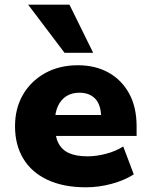

<svg xmlns="http://www.w3.org/2000/svg" viewBox="-20 -787 642 818"><path d="M346 11Q250 11 182 -21Q114 -53 79 -111.5Q44 -170 44 -249Q44 -325 77.5 -383Q111 -441 171.5 -475Q232 -509 312 -509Q386 -509 442 -478Q498 -447 530 -389Q562 -331 562 -249V-208H195V-297H425L411 -284Q411 -339 386.5 -365.5Q362 -392 318 -392Q286 -392 263 -377.5Q240 -363 227 -335.5Q214 -308 214 -267V-254Q214 -206 229 -177Q244 -148 274.5 -134.5Q305 -121 353 -121Q391 -121 432.5 -132Q474 -143 505 -163L550 -44Q509 -18 454.5 -3.5Q400 11 346 11ZM255 -562 100 -767H276L377 -562Z"/></svg>

Font: Nunito Sans 10pt Black
Style: Regular
Weight: 900
Designer: Vernon Adams
Foundry: Vernon Adams
Version: Version 3.101;gftools[0.9.27]